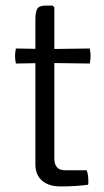

<svg xmlns="http://www.w3.org/2000/svg" viewBox="-20 -665 375 689"><path d="M107 -597Q107 -620.5 113.5 -632.8Q120 -645 144 -645H169L175 -639V-95Q175 -77 183.8 -65.5Q192.5 -54 214 -54H291Q297 -39 297 -16Q297 -12.5 297 -8.8Q297 -5 296 -2Q273 1 249.2 2.5Q225.5 4 196 4Q155.5 4 131.2 -16.5Q107 -37 107 -76ZM302 -491Q305 -476 305 -464Q305 -450.5 302 -437L153 -439L37 -437Q34 -450.5 34 -464Q34 -476 37 -491L152 -489Z"/></svg>

Font: Signika Negative Light Light
Style: Regular
Weight: 300
Version: Version 2.001